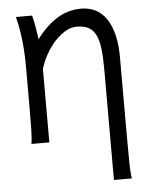

<svg xmlns="http://www.w3.org/2000/svg" viewBox="-62 -777 855 1067"><g transform="rotate(-5 365.0 -243.0)"><path d="M156.2 -710.4Q159.7 -699.2 163.3 -681.6Q167 -664.1 170.2 -644.8Q173.3 -625.5 176.3 -607.2Q179.2 -588.9 180.7 -576.2Q210 -615.7 240.5 -644Q271 -672.4 302.2 -690.4Q333.5 -708.5 365.5 -716.8Q397.5 -725.1 429.7 -725.1Q475.1 -725.1 511 -706.8Q546.9 -688.5 571.5 -652.1Q596.2 -615.7 609.4 -561.5Q622.6 -507.3 622.6 -435.5V29.3Q622.6 102.1 623.5 156Q624.5 210 629.9 239.3H529.8V-383.3Q529.8 -448.7 523.9 -495.1Q518.1 -541.5 503.4 -570.8Q488.8 -600.1 463.1 -613.8Q437.5 -627.4 397.9 -627.4Q374.5 -627.4 352.1 -617.9Q329.6 -608.4 308.8 -592Q288.1 -575.7 269.3 -554.2Q250.5 -532.7 235.4 -508.5Q220.2 -484.4 208.7 -459.2Q197.3 -434.1 190.4 -410.2V0H90.3Q95.7 -29.3 96.7 -83.3Q97.7 -137.2 97.7 -210V-429.7Q97.7 -481 94.7 -524.4Q91.8 -567.9 86.9 -603Q82 -638.2 76.4 -665.3Q70.8 -692.4 65.9 -710.4Z"/></g></svg>

Font: Andika Compact
Style: Regular
Weight: 400
Designer: Victor Gaultney, Annie Olsen, Julie Remington, Don Collingsworth, Eric Hays, Becca Hirsbrunner
Foundry: SIL International
Version: Version 5.000 ; LnSpcTght